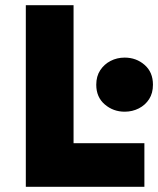

<svg xmlns="http://www.w3.org/2000/svg" viewBox="-20 -720 610 740"><path d="M79.5 0V-700H263.5V-168H536.5V0ZM460.5 -289.5Q416.5 -289.5 383.8 -317.5Q351 -345.5 351 -393.5Q351 -426 366.2 -449.2Q381.5 -472.5 406.2 -485.2Q431 -498 460.5 -498Q505 -498 537.2 -470Q569.5 -442 569.5 -393.5Q569.5 -361 554.8 -338Q540 -315 515 -302.2Q490 -289.5 460.5 -289.5Z"/></svg>

Font: Geologica Cursive ExtraBold
Style: Regular
Weight: 800
Designer: Sindre Bremnes, Frode Helland
Foundry: Monokrom Skriftforlag AS
Version: Version 1.010;gftools[0.9.28]